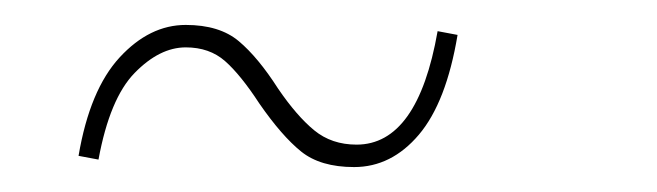

<svg xmlns="http://www.w3.org/2000/svg" viewBox="-20 -587 527 154"><path d="M264 -453Q237 -453 221.5 -465.5Q206 -478 188 -504Q173 -527 160.5 -538Q148 -549 129 -549Q108 -549 88 -528.5Q68 -508 59 -459L43 -462Q52 -515 76 -541Q100 -567 129 -567Q156 -567 171.5 -554Q187 -541 203 -516Q218 -494 232 -482.5Q246 -471 266 -471Q315 -471 331 -562L347 -559Q338 -505 316 -479Q294 -453 264 -453Z"/></svg>

Font: Josefin Sans Thin
Style: Italic
Weight: 200
Italic angle: -7°
Designer: Santiago Orozco
Foundry: Typemade
Version: Version 2.000